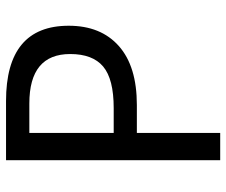

<svg xmlns="http://www.w3.org/2000/svg" viewBox="-77 -677 754 640"><g transform="rotate(-90 300.0 -357.0)"><path d="M176.8 -277.8V0H85.9V-713.9H283.2Q534.2 -713.9 534.2 -504.9Q534.2 -397.9 466.6 -337.9Q398.9 -277.8 270 -277.8ZM176.8 -355H259.8Q356.4 -355 398.2 -390.1Q439.9 -425.3 439.9 -500Q439.9 -636.2 274.9 -636.2H176.8Z"/></g></svg>

Font: Droid Sans Mono
Style: Regular
Weight: 400
Monospace: yes
Foundry: Ascender Corporation
Version: Version 1.00 build 112